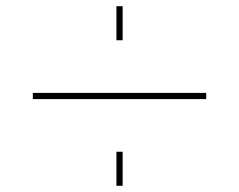

<svg xmlns="http://www.w3.org/2000/svg" viewBox="-20 -600 772 620"><path d="M356 0V-110H376V0ZM356 -470V-580H376V-470ZM86 -280V-300H646V-280Z"/></svg>

Font: Mplus 1p Thin
Style: Regular
Weight: 250
Version: Version 1.061